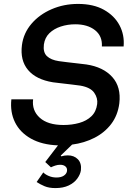

<svg xmlns="http://www.w3.org/2000/svg" viewBox="-20 -731 668 980"><path d="M201 149Q210 159 228.5 167Q247 175 268 175Q292 175 306 165.5Q320 156 322 142Q324 127 314 118.5Q304 110 287 110Q275 110 262.5 114Q250 118 240 123L211 96L276 11Q194 8 138 -23.5Q82 -55 56.5 -107Q31 -159 38 -224H149Q142 -167 183 -130Q224 -93 304 -93Q347 -93 384.5 -103.5Q422 -114 446.5 -137.5Q471 -161 476 -200Q480 -230 461 -257.5Q442 -285 390 -294Q375 -296 347 -299.5Q319 -303 291.5 -306Q264 -309 250 -311Q164 -325 123 -374Q82 -423 92 -501Q100 -562 140.5 -609.5Q181 -657 243.5 -684Q306 -711 378 -711Q457 -711 510.5 -681Q564 -651 590 -602Q616 -553 611 -494H500Q503 -547 465 -577Q427 -607 364 -607Q325 -607 290 -595.5Q255 -584 232 -561.5Q209 -539 204 -504Q199 -464 219.5 -444.5Q240 -425 280 -419Q294 -417 322.5 -413.5Q351 -410 379 -407Q407 -404 421 -402Q507 -389 553 -338Q599 -287 589 -203Q581 -142 547.5 -98Q514 -54 462 -27.5Q410 -1 348 7L290 63L293 67Q308 62 326 62Q358 62 377.5 82Q397 102 393 138Q390 159 374.5 180.5Q359 202 331 215.5Q303 229 263 229Q230 229 207.5 219.5Q185 210 167 198Z"/></svg>

Font: Haskoy SemiBold
Style: Italic
Weight: 600
Designer: Ertekin Erdin
Foundry: Ertekin Erdin
Version: Version 2.000; ttfautohint (v1.8.4.7-5d5b)